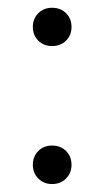

<svg xmlns="http://www.w3.org/2000/svg" viewBox="-20 -466 268 494"><path d="M114 -91.5Q136 -91.5 150 -77.5Q164 -63.5 164 -42Q164 -21 150 -6.8Q136 7.5 114 7.5Q92.5 7.5 78.5 -6.8Q64.5 -21 64.5 -42Q64.5 -63.5 78.5 -77.5Q92.5 -91.5 114 -91.5ZM114 -446Q136 -446 150 -432Q164 -418 164 -396.5Q164 -375.5 150 -361.5Q136 -347.5 114 -347.5Q92.5 -347.5 78.5 -361.5Q64.5 -375.5 64.5 -396.5Q64.5 -418 78.5 -432Q92.5 -446 114 -446Z"/></svg>

Font: Newsreader 16pt Light
Style: Regular
Weight: 300
Designer: Hugues Gentile
Foundry: Production Type
Version: Version 1.003